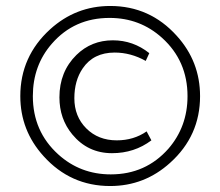

<svg xmlns="http://www.w3.org/2000/svg" viewBox="-20 -637 738 643"><path d="M349 -617Q482 -617 572 -517Q650 -431 650 -315Q650 -182 550 -92Q464 -14 349 -14Q216 -14 126 -114Q48 -200 48 -315Q48 -448 148 -539Q234 -617 349 -617ZM351 -53Q468 -53 544 -139Q608 -213 608 -315Q608 -433 523 -510Q449 -577 347 -577Q229 -577 154 -491Q90 -418 90 -315Q90 -197 175 -120Q249 -53 351 -53ZM487 -167Q430 -124 355 -124Q274 -124 222 -187Q179 -239 179 -311Q179 -397 236 -453Q286 -502 358 -502Q426 -502 480 -459L468 -433Q418 -461 364 -461Q293 -461 257 -408Q229 -367 229 -308Q229 -247 269 -207Q309 -167 371 -167Q428 -167 471 -197Z"/></svg>

Font: TajawalTap
Style: Regular
Weight: 300
Designer: Boutros Fonts
Foundry: Created by Boutros International 2017
Version: Version 2.700